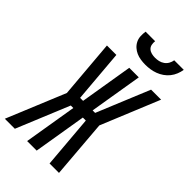

<svg xmlns="http://www.w3.org/2000/svg" viewBox="-315 -1047 1138 1138"><g transform="rotate(45 254.5 -477.5)"><path d="M51 0H-33L119 -368L88 -735H167L195 -403H220L275 -735H355L300 -403H321L458 -735H542L391 -368L421 0H342L314 -332H289L234 0H154L209 -332H188ZM329 -815Q309 -815 289.5 -818Q270 -821 253 -828.5Q236 -836 222 -848.5Q208 -861 199.5 -878Q191 -895 190 -915Q189 -935 192 -955H272Q270 -940 273 -925.5Q276 -911 286.5 -901.5Q297 -892 311.5 -888.5Q326 -885 341 -885Q356 -885 371.5 -888.5Q387 -892 400.5 -901.5Q414 -911 422 -925.5Q430 -940 432 -955H512Q509 -935 501 -915Q493 -895 479.5 -878Q466 -861 448 -848.5Q430 -836 410 -828.5Q390 -821 369.5 -818Q349 -815 329 -815Z"/></g></svg>

Font: Iosevka Medium Oblique
Style: Regular
Weight: 500
Italic angle: -9°
Monospace: yes
Designer: Belleve Invis
Foundry: Belleve Invis
Version: Version 32.5.0; ttfautohint (v1.8.4)